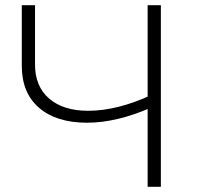

<svg xmlns="http://www.w3.org/2000/svg" viewBox="-20 -720 766 740"><path d="M561 -305Q498 -277 435.5 -262Q373 -247 316 -247Q197 -247 130.5 -304.5Q64 -362 64 -466V-700H115V-471Q115 -387 169.5 -340Q224 -293 320 -293Q376 -293 437.5 -308.5Q499 -324 561 -353ZM549 0V-700H600V0Z"/></svg>

Font: MOST Montserrat Light
Style: Regular
Weight: 300
Designer: Julieta Ulanovsky
Foundry: Julieta Ulanovsky
Version: Version 8.000;March 11, 2024;FontCreator 15.0.0.2926 64-bit